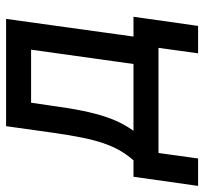

<svg xmlns="http://www.w3.org/2000/svg" viewBox="-80 -500 670 630"><g transform="rotate(-90 255.0 -185.0)"><path d="M413 0H68L50 130H-40L-10 -82H44Q63 -104 76.5 -127.5Q90 -151 100.5 -182Q111 -213 119 -253.5Q127 -294 135 -350L156 -500H508L450 -82H515L485 130H395ZM223 -350Q215 -290 206 -247Q197 -204 186.5 -173Q176 -142 164.5 -120.5Q153 -99 141 -82H360L407 -418H233Z"/></g></svg>

Font: Retni Sans Medium
Style: Italic
Weight: 500
Italic angle: -8°
Designer: Vitaly Kuzmin
Foundry: ParaType Ltd.
Version: Version 1.00;June 10, 2019;FontCreator 11.5.0.2425 64-bit; t